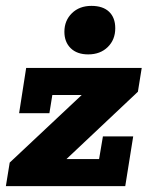

<svg xmlns="http://www.w3.org/2000/svg" viewBox="-21 -633 502 653"><path d="M-1 0 12 -80 257 -310H157L147 -248H44L68 -402H461L448 -321L205 -92H316L329 -169H432L405 0ZM279 -448Q241 -448 219.5 -469Q198 -490 198 -525Q198 -563 223.5 -588Q249 -613 290 -613Q329 -613 350 -593Q371 -573 371 -537Q371 -498 345.5 -473Q320 -448 279 -448Z"/></svg>

Font: Rokkitt SemiBold ExtraBold
Style: Italic
Weight: 800
Italic angle: -9°
Version: Version 3.103